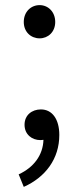

<svg xmlns="http://www.w3.org/2000/svg" viewBox="-20 -545 309 751"><path d="M135 -395C168 -395 196 -420 196 -459C196 -499 168 -525 135 -525C101 -525 73 -499 73 -459C73 -420 101 -395 135 -395ZM73 186C158 148 212 76 212 -17C212 -79 184 -117 140 -117C105 -117 76 -95 76 -57C76 -19 105 3 138 3L150 2C148 62 112 110 53 137Z"/></svg>

Font: Noto Sans CJK HK DemiLight
Style: Regular
Weight: 350
Designer: Ryoko NISHIZUKA 西塚涼子 (kana, bopomofo & ideographs); Paul D. Hunt (Latin, Greek & Cyrillic); Sandoll Communications 산돌커뮤니
Foundry: Adobe
Version: Version 2.004;hotconv 1.0.118;makeotfexe 2.5.65603